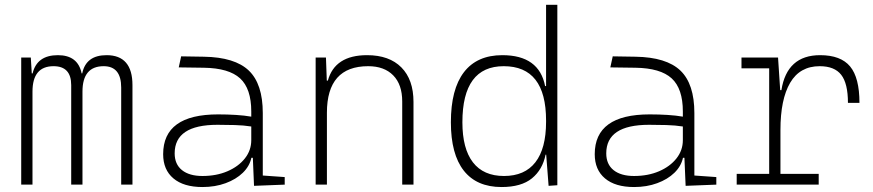

<svg xmlns="http://www.w3.org/2000/svg" viewBox="-20 -752 3556 782"><path d="M473.6 0V-395.5Q473.6 -482.4 402.3 -482.4Q315.9 -482.4 315.9 -378.9V0H270V-405.3Q270 -482.4 198.2 -482.4Q112.3 -482.4 112.3 -378.9V0H66.4V-517.6H105.5L109.4 -453.1H112.8Q130.4 -527.3 215.8 -527.3Q297.4 -527.3 312.5 -453.1H314.9Q330.1 -527.3 414.1 -527.3Q519.5 -527.3 519.5 -405.3V0Z M1014.6 4.9 1009.8 -109.4H1003.9Q996.6 -75.2 969 -48.3Q941.4 -21.5 898.9 -5.9Q856.4 9.8 804.7 9.8Q728 9.8 686.3 -25.4Q644.5 -60.5 644.5 -124Q644.5 -286.1 868.2 -286.1Q906.2 -286.1 941.2 -283.9Q976.1 -281.7 1003.4 -276.9V-297.9Q1003.4 -391.1 957.8 -432.9Q912.1 -474.6 810.5 -476.1L708 -477.5L717.8 -522.5L810.5 -521Q936.5 -519 993.4 -464.6Q1050.3 -410.2 1050.3 -291.5V-37.1L1139.6 -30.8V0ZM1003.4 -236.8Q972.7 -241.7 935.8 -242.7Q898.9 -243.7 865.7 -243.7Q691.4 -243.7 691.4 -127.4Q691.4 -83 721.2 -59.1Q751 -35.2 804.7 -35.2Q861.3 -35.2 906.2 -54.4Q951.2 -73.7 977.3 -106.7Q1003.4 -139.6 1003.4 -181.2Z M1618.2 0V-338.9Q1618.2 -407.7 1581.5 -445.1Q1544.9 -482.4 1479.5 -482.4Q1311.5 -482.4 1311.5 -293V0H1265.6V-517.6H1307.6L1311 -423.8H1315.4Q1343.8 -527.3 1475.1 -527.3Q1565.4 -527.3 1614.7 -477.5Q1664.1 -427.7 1664.1 -336.9V0Z M2022.9 9.8Q1921.4 9.8 1868.9 -57.1Q1816.4 -124 1816.4 -253.9Q1816.4 -388.7 1869.6 -458Q1922.9 -527.3 2025.9 -527.3Q2175.8 -527.3 2200.2 -401.4H2204.1V-732.4H2250V2.4L2214.4 4.9L2204.6 -122.1H2202.1Q2189.9 -61 2146.5 -25.6Q2103 9.8 2022.9 9.8ZM2204.1 -255.9V-261.2Q2204.1 -482.4 2031.7 -482.4Q1863.3 -482.4 1863.3 -253.9Q1863.3 -146.5 1906.2 -90.8Q1949.2 -35.2 2032.7 -35.2Q2117.2 -35.2 2160.6 -91.1Q2204.1 -147 2204.1 -255.9Z M2772.5 4.9 2767.6 -109.4H2761.7Q2754.4 -75.2 2726.8 -48.3Q2699.2 -21.5 2656.7 -5.9Q2614.3 9.8 2562.5 9.8Q2485.8 9.8 2444.1 -25.4Q2402.3 -60.5 2402.3 -124Q2402.3 -286.1 2626 -286.1Q2664.1 -286.1 2699 -283.9Q2733.9 -281.7 2761.2 -276.9V-297.9Q2761.2 -391.1 2715.6 -432.9Q2669.9 -474.6 2568.4 -476.1L2465.8 -477.5L2475.6 -522.5L2568.4 -521Q2694.3 -519 2751.2 -464.6Q2808.1 -410.2 2808.1 -291.5V-37.1L2897.5 -30.8V0ZM2761.2 -236.8Q2730.5 -241.7 2693.6 -242.7Q2656.7 -243.7 2623.5 -243.7Q2449.2 -243.7 2449.2 -127.4Q2449.2 -83 2479 -59.1Q2508.8 -35.2 2562.5 -35.2Q2619.1 -35.2 2664.1 -54.4Q2709 -73.7 2735.1 -106.7Q2761.2 -139.6 2761.2 -181.2Z M3158.7 -222.7V-43.9H3314.5V0H2980.5V-43.9H3112.8V-473.6H3000V-517.6H3148.9L3157.7 -384.8H3162.6Q3185.1 -527.3 3320.3 -527.3Q3404.3 -527.3 3442.4 -481.4Q3480.5 -435.5 3480.5 -333H3433.6Q3433.6 -412.1 3406.2 -447.3Q3378.9 -482.4 3318.4 -482.4Q3237.8 -482.4 3198.2 -414.8Q3158.7 -347.2 3158.7 -222.7Z"/></svg>

Font: Cascadia Mono ExtraLight
Style: Regular
Weight: 200
Monospace: yes
Designer: Aaron Bell
Foundry: Saja Typeworks
Version: Version 2404.023; ttfautohint (v1.8.4)